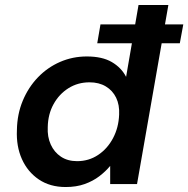

<svg xmlns="http://www.w3.org/2000/svg" viewBox="-20 -740 757 772"><path d="M371 -566 384 -642H717L703 -566ZM244 12Q181 12 136 -18.5Q91 -49 68 -100.5Q45 -152 48 -217Q49 -281 71.5 -335Q94 -389 132.5 -429Q171 -469 221.5 -491Q272 -513 329 -513Q391 -513 429.5 -490.5Q468 -468 487 -431L537 -720H657L531 0H423V-73Q405 -51 379.5 -31.5Q354 -12 320.5 0Q287 12 244 12ZM290 -92Q337 -92 374.5 -117Q412 -142 434.5 -184.5Q457 -227 459 -279Q461 -318 447 -347Q433 -376 405.5 -392.5Q378 -409 340 -409Q293 -409 255.5 -385.5Q218 -362 195.5 -321.5Q173 -281 172 -229Q170 -190 184 -159Q198 -128 225 -110Q252 -92 290 -92Z"/></svg>

Font: DM Sans 17pt SemiBold
Style: Italic
Weight: 600
Italic angle: -10°
Version: Version 4.004;gftools[0.9.30]